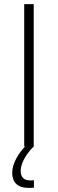

<svg xmlns="http://www.w3.org/2000/svg" viewBox="-20 -708 280 928"><path d="M97 0V-688H143V0ZM118 200Q90 200 72 190.5Q54 181 46.5 164Q39 147 39 127Q39 94 59.5 56.5Q80 19 112 -10L143 0Q130 12 115 32Q100 52 90 75Q80 98 80 119Q80 138 90.5 151Q101 164 127 164Q130 164 133.5 164Q137 164 144 163V199Q136 200 131 200Q126 200 118 200Z"/></svg>

Font: Saira SemiCondensed ExtraLight
Style: Regular
Weight: 250
Width: 4
Designer: Hector Gatti with collaboration of the Omnibus-Type team
Foundry: Omnibus-Type
Version: Version 1.101